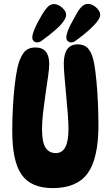

<svg xmlns="http://www.w3.org/2000/svg" viewBox="-20 -959 569 987"><path d="M251 8Q140 8 91.5 -60.5Q43 -129 43 -285Q43 -341 46 -401Q49 -461 55 -516Q61 -571 70 -612Q81 -660 101.5 -687.5Q122 -715 162 -715Q233 -715 233 -630Q233 -606 227 -565Q221 -524 214 -476Q207 -428 201.5 -380.5Q196 -333 196 -296Q196 -228 214 -200Q232 -172 267 -172Q299 -172 315.5 -202Q332 -232 332 -296Q332 -326 328.5 -373Q325 -420 320 -471Q315 -522 311.5 -565.5Q308 -609 308 -632Q308 -731 379 -731Q416 -731 435.5 -706.5Q455 -682 464 -633Q471 -594 476 -539.5Q481 -485 483.5 -426.5Q486 -368 486 -316Q486 -144 430.5 -68Q375 8 251 8ZM347 -741Q336 -741 328.5 -747.5Q321 -754 321 -766Q321 -780 329 -801.5Q337 -823 352 -849Q363 -869 374.5 -890Q386 -911 400.5 -925Q415 -939 432 -939Q446 -939 460.5 -930.5Q475 -922 485 -909Q495 -896 495 -882Q495 -862 462 -828Q439 -804 410 -781Q381 -758 365 -747Q359 -743 355 -742Q351 -741 347 -741ZM171 -741Q161 -741 153.5 -747.5Q146 -754 146 -766Q146 -780 154 -801Q162 -822 176 -848Q185 -864 197 -885Q209 -906 224 -922Q239 -938 257 -938Q278 -938 299 -920Q320 -902 320 -882Q320 -861 288 -827Q264 -803 234.5 -780Q205 -757 191 -747Q180 -741 171 -741Z"/></svg>

Font: DynaPuff Condensed Medium
Style: Regular
Weight: 500
Width: 3
Designer: Toshi Omagari, Jennifer Daniel
Foundry: Google Fonts
Version: Version 2.000; ttfautohint (v1.8.4.7-5d5b)